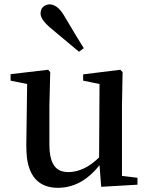

<svg xmlns="http://www.w3.org/2000/svg" viewBox="-20 -860 695 894"><path d="M370.1 -635.7 347.7 -619.1Q220.7 -725.6 216.8 -728.5Q169.9 -767.6 168.9 -795.9Q168.9 -829.1 199.2 -837.9Q206.1 -839.8 211.9 -839.8Q248 -837.9 277.3 -789.1Q343.8 -676.8 370.1 -635.7ZM547.9 -41 620.1 -32.2V0L451.2 9.8L443.4 -90.8Q367.2 5.9 267.6 13.7Q258.8 14.6 251 14.6Q124 14.6 105.5 -125Q102.5 -153.3 102.5 -185.5L106.4 -468.8L29.3 -484.4V-514.6L204.1 -535.2L213.9 -524.4L210 -367.2V-185.5Q210 -75.2 273.4 -61.5Q285.2 -58.6 298.8 -58.6Q373 -59.6 441.4 -127L443.4 -468.8L367.2 -484.4V-513.7L540 -535.2L550.8 -524.4L547.9 -367.2Z"/></svg>

Font: GenYoMin JP SemiBold
Style: Regular
Weight: 600
Version: Version 1.001;PS 1;hotconv 16.6.51;makeotf.lib2.5.65220 DEVE